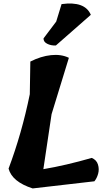

<svg xmlns="http://www.w3.org/2000/svg" viewBox="-20 -1056 616 1076"><path d="M150 -711Q209 -741 266 -747Q323 -753 366 -732L269 -416L223 -108Q348 -129 494 -171Q521 -160 529 -134Q537 -108 530 -82.5Q523 -57 509 -40L163 0Q48 -37 28 -111Q102 -308 147 -528ZM325 -1033Q456 -1051 489 -973L293 -801Q265 -800 244 -811Q223 -822 224 -841L295 -935Z"/></svg>

Font: Tillana
Style: Bold
Weight: 700
Designer: Lipi Raval (Devanagari, Latin), Jonny Pinhorn (Latin)
Foundry: Indian Type Foundry
Version: Version 2.002;PS 1.0;hotconv 1.0.79;makeotf.lib2.5.61930; tt